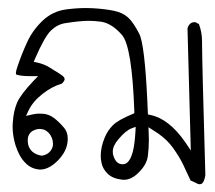

<svg xmlns="http://www.w3.org/2000/svg" viewBox="-20 -277 540 483"><path d="M488.3 -166V-171.9Q488.3 -195.8 480.5 -216.3L471.7 -221.2Q471.2 -221.2 468.8 -221.2Q466.3 -221.2 463.1 -220.2Q460 -219.2 457.5 -216.3Q452.6 -211.4 451.7 -204.6L460 101.6L446.3 81.1Q425.3 50.8 403.1 33.7Q380.9 16.6 357.9 12.2L352.1 10.7Q346.2 -143.1 333.5 -184.1Q332 -188.5 330.6 -191.4Q315.4 -221.2 301.8 -233.4Q288.6 -245.1 266.8 -249.8Q245.1 -254.4 213.9 -256.3Q205.1 -256.8 196.8 -256.8Q172.9 -256.8 147 -253.4Q112.8 -249 87.9 -225.6Q62.5 -201.7 48.8 -171.9Q34.2 -140.6 23.4 -107.9Q20 -98.1 20 -93.3Q20 -90.3 20.8 -89.8Q21.5 -89.4 22.5 -88.9Q33.2 -85.4 58.6 -85.4H75.7L64 -73.2Q31.7 -39.1 22.9 -18.6Q14.2 2 12.2 30.8Q11.7 35.6 11.7 41Q11.7 64.5 19 88.4Q28.3 117.7 44.4 133.3Q58.1 147.5 78.6 149.4Q80.1 149.4 83.5 149.4Q86.9 149.4 92.8 147.9Q98.6 146.5 106.4 142.1Q115.7 136.7 124 128.4Q132.3 120.1 137.2 112.8Q150.4 93.8 150.4 71.8Q150.4 55.7 141.6 44.9Q127.9 28.8 115.7 19.8Q103.5 10.7 89.8 9.3Q85 8.8 77.6 8.8Q70.3 8.8 60.1 11.2L45.4 14.6L51.8 1Q62.5 -21.5 86.7 -40.5Q110.8 -59.6 135.3 -66.4Q142.6 -73.2 142.6 -78.1Q142.6 -83.5 132.8 -89.4Q132.8 -89.4 132.8 -89.8Q118.2 -99.1 104 -107.7Q89.8 -116.2 73.7 -119.6L64.9 -121.6L68.4 -129.9Q92.3 -185.1 108.4 -200.4Q124.5 -215.8 144.5 -218.8Q181.2 -224.6 203.1 -224.6Q219.2 -224.6 235.4 -222.2Q261.7 -217.8 286.9 -189Q312 -160.2 317.9 2.4V7.8L313.5 9.8Q276.9 24.9 263.7 38.3Q250.5 51.8 243.7 68.4Q233.4 92.8 233.4 115.2Q233.4 124 235.4 132.8Q238.3 147.5 250.5 159.7Q262.7 171.9 285.6 174.8Q288.6 175.3 291.5 175.3Q311 175.3 329.1 156.7Q349.6 136.7 352.1 114.3Q354.5 95.7 354.5 72.8Q354.5 64.9 353.5 43Q372.1 54.7 378.4 59.1Q401.4 75.7 414.6 94.2Q431.2 117.2 440.7 137Q450.2 156.7 459.5 177.2L470.7 182.1Q478 186.5 482.2 186.5Q486.3 186.5 488.8 184.1Q494.1 179.2 496.6 163.6Q488.3 -125.5 488.3 -166ZM288.1 136.2Q272.9 136.2 266.1 117.2Q263.7 111.3 263.7 105Q263.7 89.4 278.3 72.8Q296.4 51.3 311 45.9L321.3 42L320.8 53.2Q318.8 86.9 314 105Q307.6 128.9 295.9 134.8Q292 136.2 288.1 136.2ZM49.8 75.7Q49.8 60.5 61.5 52.7Q70.8 47.4 79.6 47.4Q85 47.4 91.3 49.3Q104.5 55.2 110.4 69.8Q113.3 77.1 113.3 84.5Q113.3 91.8 110.4 97.4Q107.4 103 104 106Q97.2 112.8 85 114.7Q56.6 109.9 50.8 86.4Q49.8 80.6 49.8 75.7Z"/></svg>

Font: Bakudai
Style: ExtraLight
Weight: 200
Version: Version 1.48